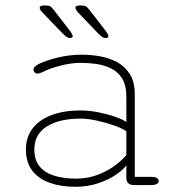

<svg xmlns="http://www.w3.org/2000/svg" viewBox="-20 -692 659 718"><path d="M481 0Q467 0 459.8 -6.8Q452.5 -13.5 452.5 -26V-73.5Q441 -57.5 413.8 -38.8Q386.5 -20 347.5 -6.8Q308.5 6.5 261.5 6.5Q208.5 6.5 166.8 -8Q125 -22.5 101 -53.2Q77 -84 77 -133.5Q77 -179 101.8 -211.5Q126.5 -244 172.5 -261.5Q218.5 -279 281.5 -279Q313 -279 348 -272Q383 -265 411.5 -255Q440 -245 452.5 -235.5V-331Q452.5 -373.5 436.5 -398.8Q420.5 -424 394.5 -436.5Q368.5 -449 338.8 -453Q309 -457 281 -457Q246 -457 205.8 -446.5Q165.5 -436 141.5 -423.5Q135.5 -420.5 130 -418.8Q124.5 -417 120.5 -417Q113 -417 109 -421.8Q105 -426.5 105 -431.5Q105 -437 110 -442.2Q115 -447.5 124.5 -452.5Q151 -465.5 194.8 -476.5Q238.5 -487.5 287.5 -487.5Q319.5 -487.5 353.8 -481.5Q388 -475.5 417.5 -459.8Q447 -444 465.5 -414.8Q484 -385.5 484 -339V-30.5H545Q559 -30.5 566.2 -26.5Q573.5 -22.5 573.5 -15Q573.5 -8 566.2 -4Q559 0 545 0ZM452.5 -201Q438.5 -211.5 407.5 -222.5Q376.5 -233.5 342.2 -241Q308 -248.5 282.5 -248.5Q202 -248.5 155.2 -219.2Q108.5 -190 108.5 -133.5Q108.5 -92 129.5 -68Q150.5 -44 185.8 -34Q221 -24 263.5 -24Q310 -24 348.5 -39.5Q387 -55 414 -76Q441 -97 452.5 -112.5ZM242 -549.5Q236 -549.5 229.2 -554Q222.5 -558.5 214 -567L137.5 -646.5Q132.5 -652 130.5 -656Q128.5 -660 128.5 -663Q128.5 -667.5 133.2 -669.5Q138 -671.5 143.5 -671.5H151.5Q163 -671.5 168.8 -667.8Q174.5 -664 181 -655L237.5 -582Q252 -563 252 -557Q252 -553 248.2 -551.2Q244.5 -549.5 242 -549.5ZM375.5 -549.5Q369 -549.5 362.2 -554Q355.5 -558.5 347 -567L271 -646.5Q262 -657 262 -663Q262 -667.5 266.5 -669.5Q271 -671.5 277 -671.5H285Q296 -671.5 302 -667.8Q308 -664 314.5 -655L371 -582Q385.5 -563 385.5 -557Q385.5 -553 381.8 -551.2Q378 -549.5 375.5 -549.5Z"/></svg>

Font: Sono ExtraLight Monospace ExtraLight
Style: Regular
Weight: 250
Version: Version 2.112